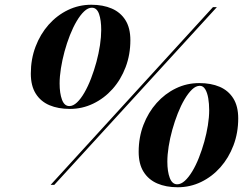

<svg xmlns="http://www.w3.org/2000/svg" viewBox="-20 -780 1040 810"><path d="M193.5 0 878.5 -750H895L209 0ZM275 -320.5Q225.5 -320.5 188.5 -336.2Q151.5 -352 130.8 -385Q110 -418 110 -469.5Q110 -530.5 130 -583.2Q150 -636 185.2 -675.8Q220.5 -715.5 266.8 -737.8Q313 -760 365 -760Q414.5 -760 451.5 -744Q488.5 -728 509.2 -695Q530 -662 530 -610.5Q530 -549.5 510 -496.8Q490 -444 454.8 -404.5Q419.5 -365 373.2 -342.8Q327 -320.5 275 -320.5ZM272.5 -332.5Q288.5 -332.5 304.8 -347.8Q321 -363 336.2 -389.5Q351.5 -416 364.2 -449.2Q377 -482.5 386.8 -518.5Q396.5 -554.5 401.8 -589.5Q407 -624.5 407 -653.5Q407 -695 397.8 -721.2Q388.5 -747.5 367.5 -747.5Q351.5 -747.5 335.2 -732.2Q319 -717 303.5 -690.8Q288 -664.5 275 -631.5Q262 -598.5 252.2 -562.5Q242.5 -526.5 237 -491.8Q231.5 -457 231.5 -428Q231.5 -386.5 241.5 -359.5Q251.5 -332.5 272.5 -332.5ZM730 10Q680.5 10 643.5 -6Q606.5 -22 585.8 -55Q565 -88 565 -139.5Q565 -200.5 585.2 -253.2Q605.5 -306 640.8 -345.5Q676 -385 722 -407.2Q768 -429.5 820.5 -429.5Q870 -429.5 906.8 -413.8Q943.5 -398 964.2 -365Q985 -332 985 -280.5Q985 -219.5 965 -166.8Q945 -114 909.8 -74.2Q874.5 -34.5 828.2 -12.2Q782 10 730 10ZM727.5 -2.5Q743.5 -2.5 759.8 -17.2Q776 -32 791.2 -57.2Q806.5 -82.5 819.2 -114.8Q832 -147 841.8 -182Q851.5 -217 857 -251.2Q862.5 -285.5 862.5 -315Q862.5 -342.5 858.5 -365.8Q854.5 -389 845.8 -403.5Q837 -418 823 -418Q806.5 -418 790.2 -402.5Q774 -387 758.5 -360.8Q743 -334.5 730 -301.5Q717 -268.5 707 -232.8Q697 -197 691.5 -162Q686 -127 686 -98Q686 -56.5 696.2 -29.5Q706.5 -2.5 727.5 -2.5Z"/></svg>

Font: Bodoni Moda 18pt SemiBold
Style: Italic
Weight: 600
Italic angle: -13°
Designer: Owen Earl
Foundry: indestructible type
Version: Version 2.005